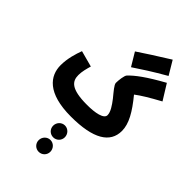

<svg xmlns="http://www.w3.org/2000/svg" viewBox="-371 -1036 1582 1582"><g transform="rotate(45 419.5 -245.0)"><path d="M456 -617C523 -662 607 -717 726 -785L655 -904C534 -828 456 -779 387 -732ZM394 21C654 21 775 -55 775 -193C775 -277 724 -364 633 -475C676 -508 738 -546 839 -601L756 -735C599 -648 526 -592 480 -544C466 -529 459 -468 459 -438C459 -416 497 -374 534 -328C567 -285 599 -239 599 -201C599 -157 512 -141 420 -141C231 -141 195 -194 195 -265C195 -306 207 -349 218 -387L77 -425C58 -374 34 -298 34 -219C34 -96 118 21 394 21ZM411 245C449 245 479 215 479 177C479 139 449 107 411 107C373 107 343 139 343 177C343 215 373 245 411 245ZM411 414C449 414 479 384 479 346C479 308 449 276 411 276C373 276 343 308 343 346C343 384 373 414 411 414Z"/></g></svg>

Font: Noto Sans Arabic ExtCond Blk
Style: Regular
Weight: 900
Width: 2
Designer: Monotype Design Team, Nadine Chahine, Nizar Qandah and Khaled Hosny
Foundry: Monotype Imaging Inc.
Version: Version 2.012